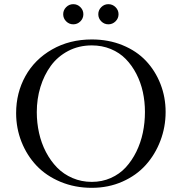

<svg xmlns="http://www.w3.org/2000/svg" viewBox="-20 -902 877 930"><path d="M58.1 -354Q58.1 -452.1 103 -533.2Q147.9 -614.3 232.4 -662.6Q316.9 -710.9 424.8 -710.9Q505.9 -710.9 573.7 -683.1Q641.6 -655.3 686.8 -607.4Q731.9 -559.6 757.1 -495.6Q782.2 -431.6 782.2 -359.9Q782.2 -286.6 756.8 -220Q731.4 -153.3 686 -102.8Q640.6 -52.2 572.8 -22.2Q504.9 7.8 424.8 7.8Q342.8 7.8 273.2 -21.2Q203.6 -50.3 157 -99.6Q110.4 -148.9 84.2 -214.8Q58.1 -280.8 58.1 -354ZM158.2 -358.9Q158.2 -307.1 169.2 -257.8Q180.2 -208.5 202.6 -165.5Q225.1 -122.6 256.6 -90.3Q288.1 -58.1 331.3 -39.6Q374.5 -21 424.8 -21Q474.1 -21 516.6 -39.8Q559.1 -58.6 589.1 -91.3Q619.1 -124 640.4 -167.2Q661.6 -210.4 671.9 -259.3Q682.1 -308.1 682.1 -359.9Q682.1 -409.7 671.9 -456.5Q661.6 -503.4 640.4 -544.4Q619.1 -585.4 589.1 -616.2Q559.1 -647 516.6 -664.6Q474.1 -682.1 424.8 -682.1Q361.8 -682.1 310.5 -655.3Q259.3 -628.4 226.3 -583.3Q193.4 -538.1 175.8 -480.5Q158.2 -422.9 158.2 -358.9ZM300.5 -798.6Q286.1 -813 286.1 -833Q286.1 -853 300.5 -867.4Q314.9 -881.8 335 -881.8Q355 -881.8 369.4 -867.4Q383.8 -853 383.8 -833Q383.8 -813 369.4 -798.6Q355 -784.2 335 -784.2Q314.9 -784.2 300.5 -798.6ZM470.5 -798.6Q456.1 -813 456.1 -833Q456.1 -853 470.5 -867.4Q484.9 -881.8 504.9 -881.8Q524.9 -881.8 539.6 -867.4Q554.2 -853 554.2 -833Q554.2 -813 539.6 -798.6Q524.9 -784.2 504.9 -784.2Q484.9 -784.2 470.5 -798.6Z"/></svg>

Font: Dihjauti S
Style: Bold
Weight: 700
Designer: T. Christopher White
Version: Version 3.0.0